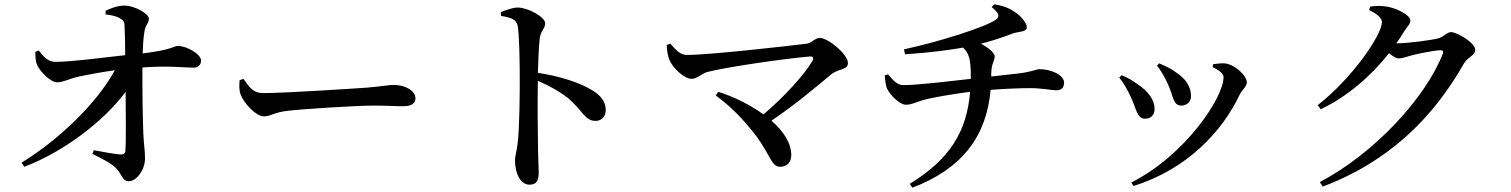

<svg xmlns="http://www.w3.org/2000/svg" viewBox="-20 -811 7010 891"><path d="M93 -37C281 -109 465 -252 563 -385C564 -269 565 -148 562 -112C561 -99 553 -93 540 -94C509 -96 460 -106 415 -114L409 -97C449 -76 490 -58 517 -32C544 -8 545 30 578 30C613 30 653 -22 653 -76C653 -111 647 -143 645 -194C642 -269 640 -412 641 -498C765 -507 837 -497 879 -497C900 -497 913 -511 913 -530C913 -560 846 -598 805 -598C789 -598 780 -580 642 -563C643 -595 645 -633 650 -663C655 -698 671 -702 671 -725C671 -745 609 -785 556 -785C525 -785 490 -771 470 -761V-744C492 -741 516 -738 535 -727C552 -718 558 -710 558 -690C560 -656 561 -598 561 -555C454 -543 309 -524 239 -524C207 -523 185 -543 160 -577L144 -570C144 -548 145 -527 152 -510C163 -483 213 -429 245 -429C274 -429 301 -446 347 -456C391 -465 448 -476 513 -485C431 -335 260 -167 80 -56Z M1110 -445 1092 -439C1090 -417 1089 -392 1097 -371C1114 -329 1169 -271 1204 -271C1238 -271 1251 -290 1317 -297C1393 -306 1641 -321 1711 -321C1778 -321 1813 -318 1851 -318C1889 -318 1908 -331 1908 -355C1908 -391 1858 -417 1808 -417C1783 -417 1745 -409 1678 -404C1623 -400 1301 -379 1202 -379C1153 -379 1136 -408 1110 -445Z M2304 -755 2305 -737C2351 -730 2378 -721 2383 -688C2390 -641 2392 -523 2392 -441C2392 -374 2391 -227 2383 -153C2379 -111 2370 -90 2370 -66C2370 -9 2394 46 2437 46C2469 46 2480 29 2480 -12C2480 -27 2478 -59 2477 -108C2475 -203 2474 -348 2476 -436C2536 -410 2580 -384 2616 -356C2686 -296 2694 -250 2744 -250C2774 -250 2791 -273 2791 -300C2791 -343 2764 -371 2725 -394C2669 -428 2576 -458 2476 -473C2478 -531 2480 -593 2485 -635C2490 -670 2510 -678 2510 -703C2510 -732 2430 -776 2383 -776C2359 -776 2331 -765 2304 -755Z M3313 -385 3302 -368C3349 -333 3403 -286 3456 -221C3556 -106 3554 -37 3600 -37C3629 -37 3652 -56 3652 -90C3652 -148 3615 -203 3560 -251C3677 -330 3775 -414 3836 -465C3873 -495 3915 -484 3915 -519C3915 -558 3824 -635 3784 -635C3762 -635 3747 -611 3722 -608C3632 -597 3272 -556 3168 -556C3134 -556 3115 -582 3090 -609L3074 -602C3075 -572 3080 -548 3087 -532C3102 -496 3155 -445 3190 -445C3215 -445 3238 -471 3263 -477C3350 -500 3629 -540 3739 -549C3753 -550 3758 -542 3750 -528C3712 -464 3621 -363 3523 -280C3460 -326 3383 -363 3313 -385Z M4086 -461C4087 -435 4091 -415 4096 -401C4109 -372 4154 -325 4184 -325C4212 -325 4233 -338 4262 -346C4297 -357 4404 -375 4482 -385C4466 -198 4387 -72 4202 42L4214 60C4445 -28 4558 -178 4577 -394C4640 -399 4713 -402 4762 -402C4815 -402 4861 -392 4882 -392C4905 -392 4918 -403 4918 -428C4918 -463 4857 -490 4805 -490C4789 -490 4777 -480 4714 -471L4580 -456V-469C4581 -520 4596 -527 4596 -550C4596 -564 4568 -590 4532 -608C4582 -621 4626 -635 4681 -656C4707 -665 4745 -662 4745 -684C4745 -705 4718 -735 4696 -751C4672 -768 4645 -783 4594 -791L4582 -778C4619 -748 4620 -734 4602 -720C4555 -686 4342 -618 4175 -582L4180 -559C4303 -567 4391 -580 4449 -590C4479 -564 4484 -527 4485 -470V-445C4403 -436 4241 -416 4173 -416C4146 -416 4128 -434 4101 -466Z M5349 -506C5367 -486 5389 -446 5401 -418C5426 -364 5423 -321 5462 -321C5485 -321 5507 -336 5507 -365C5507 -411 5480 -447 5439 -474C5414 -493 5390 -504 5359 -517ZM5240 52C5489 -25 5653 -202 5733 -372C5744 -395 5766 -409 5766 -428C5766 -461 5708 -514 5662 -517C5645 -518 5624 -515 5610 -513L5607 -500C5640 -484 5658 -469 5658 -452C5658 -360 5483 -92 5230 36ZM5174 -451C5193 -427 5211 -398 5228 -360C5254 -305 5256 -260 5294 -260C5323 -260 5338 -280 5338 -305C5338 -347 5309 -388 5259 -420C5242 -433 5214 -451 5185 -462Z M6105 34 6118 55C6426 -61 6631 -265 6774 -517C6790 -545 6826 -554 6826 -579C6826 -613 6741 -662 6714 -662C6694 -662 6681 -640 6654 -633C6628 -625 6509 -610 6468 -610H6460C6473 -628 6485 -647 6496 -665C6512 -691 6525 -698 6525 -717C6525 -740 6459 -777 6404 -782C6376 -785 6357 -783 6338 -780L6334 -764C6368 -748 6393 -728 6393 -709C6393 -648 6254 -447 6095 -323L6109 -304C6233 -363 6342 -458 6426 -564C6443 -550 6459 -540 6471 -540C6488 -540 6506 -547 6527 -553C6558 -562 6643 -578 6665 -578C6675 -578 6680 -573 6675 -560C6594 -356 6360 -101 6105 34Z"/></svg>

Font: Noto Serif HK SemiBold
Style: Regular
Weight: 600
Designer: Ryoko NISHIZUKA 西塚涼子 (kana & ideographs); Frank Grießhammer (Latin, Greek & Cyrillic); Wenlong ZHANG 张文龙 (bopomofo); San
Foundry: Adobe
Version: Version 2.001;hotconv 1.1.0;makeotfexe 2.6.0